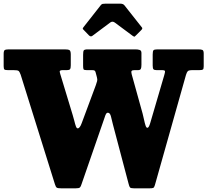

<svg xmlns="http://www.w3.org/2000/svg" viewBox="-20 -1020 1134 1050"><path d="M427 -347 504 -554Q509 -568.5 511.2 -576.8Q513.5 -585 510 -597.5L503 -624Q501 -632 497 -634.2Q493 -636.5 483 -636.5H453.5Q439.5 -636.5 437 -641Q434.5 -645.5 434.5 -660V-720Q434.5 -739 438.2 -744.5Q442 -750 460.5 -750H720.5Q733 -750 743.2 -747Q753.5 -744 753.5 -730.5V-666Q753.5 -649.5 750 -643Q746.5 -636.5 735 -636.5H716Q703.5 -636.5 700 -632.2Q696.5 -628 700 -614.5L760 -398.5Q764 -383.5 767.8 -365.2Q771.5 -347 775.8 -334Q780 -321 786 -321Q794 -321 801.5 -347L878 -608Q883 -624.5 882.5 -630.5Q882 -636.5 864.5 -636.5H836Q824 -636.5 819.5 -641Q815 -645.5 815 -662V-722Q815 -740.5 819.5 -745.2Q824 -750 841.5 -750H1065Q1080.5 -750 1087.2 -746.8Q1094 -743.5 1094 -727V-657.5Q1094 -643 1089.5 -639.8Q1085 -636.5 1070 -636.5H1033.5Q1012.5 -636.5 1007 -630.8Q1001.5 -625 997 -610L827 -7.5Q823.5 5.5 817.5 7.8Q811.5 10 794.5 10H714.5Q695.5 10 691.2 5.2Q687 0.5 683.5 -14L597.5 -339.5Q592 -361 587 -382.2Q582 -403.5 570 -403.5Q563.5 -403.5 559.5 -396.2Q555.5 -389 551.5 -375.5L426 -13Q422 0.5 417 5.2Q412 10 392 10H318Q297 10 291 6.5Q285 3 280.5 -12L93 -611.5Q87 -628 81.5 -632.2Q76 -636.5 53 -636.5H23Q8.5 -636.5 4.2 -640Q0 -643.5 0 -658.5V-725Q0 -742.5 6 -746.2Q12 -750 29 -750H334.5Q353 -750 360 -745.8Q367 -741.5 367 -722V-663Q367 -646.5 362.8 -641.5Q358.5 -636.5 346.5 -636.5H322.5Q312 -636.5 308.2 -633.2Q304.5 -630 309 -617L377.5 -391Q382.5 -376 386.5 -359Q390.5 -342 394.8 -330Q399 -318 405 -318Q416.5 -318 427 -347ZM466.5 -826.5 438.5 -855.5Q432.5 -861 432.5 -863.5Q432.5 -866 437 -872L531 -991.5Q535.5 -997.5 541.2 -998.8Q547 -1000 557.5 -1000H637Q653 -1000 660 -991.5L756 -870Q761.5 -864.5 753 -856L721.5 -824.5Q716 -819 714 -819.2Q712 -819.5 705.5 -824L608 -896.5Q595 -906 583 -897L484.5 -823.5Q476 -817.5 466.5 -826.5Z"/></svg>

Font: Besley* Narrow Heavy
Style: Regular
Weight: 800
Width: 4
Designer: Owen Earl
Foundry: indestructible type*
Version: Version 3.000; ttfautohint (v1.8.3)